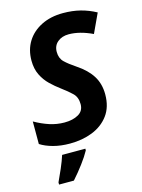

<svg xmlns="http://www.w3.org/2000/svg" viewBox="-138 -803 817 1102"><g transform="rotate(-15 271.0 -251.5)"><path d="M194 10Q140 10 95.5 -2Q51 -14 20 -34V-168Q64 -143 107 -129Q150 -115 195 -115Q245 -115 278 -134Q311 -153 311 -193Q311 -234 287 -257.5Q263 -281 225 -309Q195 -331 167 -358Q139 -385 121 -421.5Q103 -458 103 -507Q103 -571 133 -619.5Q163 -668 218.5 -696Q274 -724 348 -724Q404 -724 451 -712Q498 -700 542 -676L489 -562Q413 -598 348 -598Q308 -598 282 -576.5Q256 -555 256 -518Q256 -480 279 -457.5Q302 -435 344 -407Q403 -368 432.5 -321Q462 -274 462 -211Q462 -136 425.5 -87Q389 -38 328.5 -14Q268 10 194 10ZM72 221V208Q86 179 104.5 136Q123 93 133 61H271V71Q253 104 223 144Q193 184 160 221Z"/></g></svg>

Font: Noto IKEA Latin
Style: Bold Italic
Weight: 700
Italic angle: -12°
Designer: Monotype Design Team
Foundry: Monotype Imaging Inc.
Version: Version 1.0